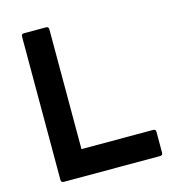

<svg xmlns="http://www.w3.org/2000/svg" viewBox="-109 -825 830 916"><g transform="rotate(-15 306.0 -367.0)"><path d="M93 0Q80 0 80 -13V-721Q80 -734 93 -734H202Q215 -734 215 -721V-129H569Q582 -129 582 -116V-13Q582 0 569 0Z"/></g></svg>

Font: LINE Seed Sans TH
Style: Bold
Weight: 700
Designer: Dalton Maag Ltd | Thai characters by Cadson Demak Co.,Ltd.
Foundry: Dalton Maag Ltd
Version: Version 1.002